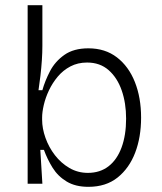

<svg xmlns="http://www.w3.org/2000/svg" viewBox="-20 -711 628 743"><path d="M322 12Q272 12 238 -8.5Q204 -29 183.5 -62Q163 -95 150 -131H136L144 0H87V-252V-691H144V-534Q144 -508 142 -478Q140 -448 136.5 -418Q133 -388 129 -362H144Q154 -398 173.5 -435.5Q193 -473 229 -498.5Q265 -524 322 -524Q387 -524 432.5 -489Q478 -454 502 -393.5Q526 -333 526 -256Q526 -180 503 -120Q480 -60 435 -24Q390 12 322 12ZM320 -42Q367 -42 400 -67.5Q433 -93 450.5 -140.5Q468 -188 468 -252Q468 -312 451 -361Q434 -410 400.5 -439.5Q367 -469 317 -469Q281 -469 252.5 -454Q224 -439 203.5 -414.5Q183 -390 169.5 -361.5Q156 -333 149.5 -305Q143 -277 143 -256V-248Q143 -214 156 -177.5Q169 -141 192.5 -110.5Q216 -80 248.5 -61Q281 -42 320 -42Z"/></svg>

Font: Bricolage Grotesque 96pt ExtraBold ExtraLight
Style: Regular
Weight: 250
Version: Version 1.001;gftools[0.9.33.dev8+g029e19f]